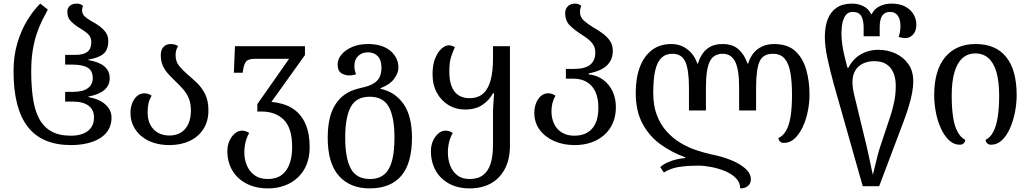

<svg xmlns="http://www.w3.org/2000/svg" viewBox="-20 -792 5709 1064"><path d="M373 12Q294 12 234 -13Q174 -38 134.5 -88.5Q95 -139 75 -216Q55 -293 55 -397Q55 -483 76.5 -554.5Q98 -626 132 -681Q166 -736 203 -772L245 -739Q229 -710 212.5 -676.5Q196 -643 182.5 -602Q169 -561 161 -510.5Q153 -460 153 -397Q153 -312 163 -245.5Q173 -179 197.5 -133.5Q222 -88 264.5 -64Q307 -40 373 -40Q410 -40 438.5 -50.5Q467 -61 484 -83.5Q501 -106 501 -141Q501 -184 470.5 -206.5Q440 -229 384 -229H341V-283H385Q439 -283 466.5 -303Q494 -323 494 -359Q494 -400 466 -417Q438 -434 379 -434H341V-488H400Q443 -488 464.5 -505Q486 -522 486 -558Q486 -586 468 -603Q450 -620 424 -635Q397 -651 375 -672Q353 -693 353 -727Q353 -747 367 -759.5Q381 -772 406 -772Q417 -772 425.5 -768.5Q434 -765 440 -760Q437 -752 436 -746.5Q435 -741 435 -735Q435 -715 449 -701.5Q463 -688 488 -674Q509 -663 530 -648Q551 -633 565.5 -613Q580 -593 580 -565Q580 -516 553 -493.5Q526 -471 470 -462V-459Q529 -449 558.5 -424Q588 -399 588 -359Q588 -319 558.5 -293.5Q529 -268 470 -257V-254Q529 -244 563.5 -213.5Q598 -183 598 -141Q598 -90 569 -56Q540 -22 489 -5Q438 12 373 12Z M919 12Q872 12 832.5 -0.5Q793 -13 764 -37Q735 -61 719 -94Q703 -127 703 -167Q703 -194 712 -218.5Q721 -243 738.5 -259Q756 -275 780 -275Q789 -275 799.5 -272Q810 -269 820 -262Q807 -238 802.5 -217.5Q798 -197 798 -168Q798 -130 812.5 -101.5Q827 -73 854.5 -57Q882 -41 919 -41Q957 -41 983.5 -58Q1010 -75 1024 -106Q1038 -137 1038 -180Q1038 -219 1026 -247.5Q1014 -276 994.5 -298Q975 -320 954 -340Q933 -360 914 -380.5Q895 -401 883 -426.5Q871 -452 871 -486Q871 -516 886 -532Q901 -548 926 -548Q940 -548 950.5 -544.5Q961 -541 967 -536Q960 -526 956.5 -513.5Q953 -501 953 -486Q953 -451 973 -426.5Q993 -402 1020 -379Q1046 -357 1072.5 -331.5Q1099 -306 1117 -270Q1135 -234 1135 -180Q1135 -121 1107.5 -77.5Q1080 -34 1031 -11Q982 12 919 12Z M1465 252Q1397 252 1346 225.5Q1295 199 1267.5 152.5Q1240 106 1240 45Q1240 14 1251.5 -11.5Q1263 -37 1281.5 -52.5Q1300 -68 1321 -68Q1331 -68 1341 -65Q1351 -62 1361 -55Q1348 -33 1341 -5.5Q1334 22 1334 54Q1334 91 1348 124.5Q1362 158 1390.5 179Q1419 200 1464 200Q1511 200 1540.5 178Q1570 156 1584.5 116.5Q1599 77 1599 23Q1599 -82 1553 -128Q1507 -174 1429 -174H1406V-215L1582 -466H1392Q1357 -466 1344.5 -452Q1332 -438 1327 -403L1325 -389H1276L1282 -536H1670V-487L1484 -227Q1524 -224 1562 -210.5Q1600 -197 1630 -168.5Q1660 -140 1678 -93Q1696 -46 1696 24Q1696 78 1679 120Q1662 162 1630.5 191.5Q1599 221 1557 236.5Q1515 252 1465 252Z M2028 252Q1920 252 1858 182.5Q1796 113 1796 -29Q1796 -113 1817.5 -170Q1839 -227 1880 -260Q1921 -293 1981 -305Q2029 -315 2053.5 -331.5Q2078 -348 2086 -370Q2094 -392 2094 -417Q2094 -459 2073.5 -480.5Q2053 -502 2019 -502Q1986 -502 1965 -482Q1944 -462 1944 -428Q1944 -410 1947 -399Q1950 -388 1953 -380Q1945 -378 1935 -376Q1925 -374 1914 -374Q1892 -374 1871.5 -386.5Q1851 -399 1851 -436Q1851 -463 1871.5 -488.5Q1892 -514 1930 -531Q1968 -548 2020 -548Q2060 -548 2091.5 -538Q2123 -528 2144.5 -509.5Q2166 -491 2177 -467.5Q2188 -444 2188 -417Q2188 -389 2165 -356.5Q2142 -324 2088 -303V-300Q2169 -283 2216 -216Q2263 -149 2263 -29Q2263 113 2203.5 182.5Q2144 252 2028 252ZM2030 200Q2080 200 2110 174Q2140 148 2153 97Q2166 46 2166 -29Q2166 -142 2135 -199Q2104 -256 2029 -256Q1954 -256 1923.5 -199Q1893 -142 1893 -29Q1893 84 1924 142Q1955 200 2030 200Z M2583 252Q2517 252 2468.5 225.5Q2420 199 2394 152.5Q2368 106 2368 45Q2368 14 2379.5 -11.5Q2391 -37 2409.5 -52.5Q2428 -68 2449 -68Q2459 -68 2469 -65Q2479 -62 2489 -55Q2476 -33 2469 -5.5Q2462 22 2462 54Q2462 91 2474.5 124.5Q2487 158 2513.5 179Q2540 200 2582 200Q2629 200 2657.5 178Q2686 156 2699 114Q2712 72 2712 13V-175Q2712 -182 2713.5 -207Q2715 -232 2718 -275H2712Q2691 -236 2653 -210.5Q2615 -185 2556 -185Q2507 -185 2466.5 -209Q2426 -233 2401.5 -277Q2377 -321 2377 -381Q2377 -433 2391.5 -468.5Q2406 -504 2427 -522.5Q2448 -541 2467 -541Q2475 -541 2483 -538.5Q2491 -536 2501 -531Q2491 -510 2480.5 -479Q2470 -448 2470 -396Q2470 -344 2483.5 -311.5Q2497 -279 2522 -263.5Q2547 -248 2581 -248Q2629 -248 2657.5 -273.5Q2686 -299 2699 -348Q2712 -397 2712 -466V-536H2806V14Q2806 90 2778 143.5Q2750 197 2700 224.5Q2650 252 2583 252Z M3165 12Q3101 12 3050.5 -10.5Q3000 -33 2970.5 -73Q2941 -113 2941 -167Q2941 -194 2950 -218.5Q2959 -243 2976.5 -259Q2994 -275 3018 -275Q3027 -275 3037.5 -272Q3048 -269 3058 -262Q3046 -239 3041 -219Q3036 -199 3036 -172Q3037 -132 3052.5 -102Q3068 -72 3096.5 -56Q3125 -40 3163 -40Q3204 -40 3233.5 -56.5Q3263 -73 3279.5 -107Q3296 -141 3296 -195Q3296 -248 3279.5 -283.5Q3263 -319 3232 -337.5Q3201 -356 3158 -356H3116V-410H3158Q3223 -410 3251 -433.5Q3279 -457 3279 -500Q3279 -527 3267 -545Q3255 -563 3236 -577.5Q3217 -592 3196 -605Q3165 -625 3138.5 -650.5Q3112 -676 3112 -720Q3112 -743 3127 -757.5Q3142 -772 3167 -772Q3178 -772 3186.5 -768.5Q3195 -765 3201 -760Q3194 -742 3194 -726Q3194 -697 3215.5 -678Q3237 -659 3265 -642Q3291 -627 3316.5 -609Q3342 -591 3359 -567.5Q3376 -544 3376 -510Q3376 -462 3344.5 -430.5Q3313 -399 3242 -385V-380Q3289 -375 3323 -349.5Q3357 -324 3375 -285Q3393 -246 3393 -198Q3393 -149 3376 -110Q3359 -71 3328.5 -44Q3298 -17 3256.5 -2.5Q3215 12 3165 12Z M4270 -548Q4344 -548 4386.5 -509.5Q4429 -471 4447.5 -407Q4466 -343 4466 -267Q4466 -222 4456.5 -175Q4447 -128 4428.5 -88.5Q4410 -49 4384 -24.5Q4358 0 4324 0Q4311 0 4302.5 -8Q4294 -16 4294 -27Q4321 -40 4337.5 -70Q4354 -100 4361.5 -148.5Q4369 -197 4369 -267Q4369 -339 4360 -390Q4351 -441 4328 -467.5Q4305 -494 4263 -494Q4208 -494 4189 -450.5Q4170 -407 4170 -305V-180H4076V-305Q4076 -407 4054 -450.5Q4032 -494 3985 -494Q3934 -494 3913 -450.5Q3892 -407 3892 -305V-180H3798V-305Q3798 -407 3777.5 -450.5Q3757 -494 3707 -494Q3671 -494 3649.5 -475Q3628 -456 3617.5 -424Q3607 -392 3603.5 -354Q3600 -316 3600 -277Q3600 -207 3620 -154.5Q3640 -102 3673.5 -64.5Q3707 -27 3749 -1.5Q3791 24 3836.5 39.5Q3882 55 3924 64Q3981 75 4030.5 95Q4080 115 4110.5 142Q4141 169 4141 201Q4141 217 4133.5 228.5Q4126 240 4113 246Q4100 252 4082 252Q4082 219 4058 195Q4034 171 3997.5 156Q3961 141 3921.5 133.5Q3882 126 3852 126Q3788 126 3741 133.5Q3694 141 3659 164L3639 134Q3655 119 3679.5 108Q3704 97 3730.5 91Q3757 85 3778 84V80Q3703 53 3640.5 8Q3578 -37 3540.5 -107Q3503 -177 3503 -277Q3503 -359 3525.5 -419.5Q3548 -480 3592 -514Q3636 -548 3700 -548Q3736 -548 3764.5 -534Q3793 -520 3813.5 -495.5Q3834 -471 3844 -440H3848Q3857 -471 3874 -495.5Q3891 -520 3918 -534Q3945 -548 3985 -548Q4041 -548 4074 -517.5Q4107 -487 4122 -440H4126Q4135 -471 4154 -495.5Q4173 -520 4202.5 -534Q4232 -548 4270 -548Z M4761 240 4600 -328Q4580 -401 4565.5 -468Q4551 -535 4551 -588Q4551 -644 4567 -685.5Q4583 -727 4616.5 -749.5Q4650 -772 4702 -772Q4735 -772 4764 -758Q4793 -744 4807 -714H4811Q4826 -744 4855.5 -758Q4885 -772 4921 -772Q4965 -772 4995.5 -756Q5026 -740 5042 -713.5Q5058 -687 5058 -656Q5058 -619 5039.5 -600Q5021 -581 4999 -581Q4988 -581 4978 -583Q4968 -585 4960 -587Q4963 -595 4966.5 -611Q4970 -627 4970 -648Q4970 -685 4955 -705.5Q4940 -726 4913 -726Q4884 -726 4869.5 -706Q4855 -686 4855 -641V-591H4766V-641Q4766 -679 4753 -702.5Q4740 -726 4705 -726Q4682 -726 4668.5 -710Q4655 -694 4649 -667Q4643 -640 4643 -608Q4643 -577 4647.5 -545Q4652 -513 4659 -485L4676 -417H4682Q4695 -444 4718 -466.5Q4741 -489 4774 -502.5Q4807 -516 4848 -516Q4898 -516 4942 -496Q4986 -476 5013.5 -437.5Q5041 -399 5041 -341Q5041 -313 5035 -279.5Q5029 -246 5017.5 -207.5Q5006 -169 4989 -123L4852 240ZM4817 177Q4822 158 4828.5 130.5Q4835 103 4842.5 73.5Q4850 44 4858 20L4916 -154Q4926 -184 4935 -226.5Q4944 -269 4944 -316Q4944 -357 4931.5 -387.5Q4919 -418 4893 -435.5Q4867 -453 4825 -453Q4790 -453 4762.5 -440Q4735 -427 4719.5 -401Q4704 -375 4704 -336Q4704 -320 4706.5 -302.5Q4709 -285 4714 -265L4783 20Q4789 45 4795 74.5Q4801 104 4807 131Q4813 158 4817 177Z M5299 10Q5265 10 5238.5 -15.5Q5212 -41 5193.5 -82Q5175 -123 5166 -171Q5157 -219 5157 -264Q5157 -402 5217.5 -475Q5278 -548 5387 -548Q5498 -548 5556 -476Q5614 -404 5614 -264Q5614 -218 5604.5 -170Q5595 -122 5577 -81Q5559 -40 5532.5 -15Q5506 10 5472 10Q5459 10 5450.5 2Q5442 -6 5442 -17Q5468 -30 5484.5 -61.5Q5501 -93 5509 -143Q5517 -193 5517 -263Q5517 -340 5502 -392Q5487 -444 5457.5 -470Q5428 -496 5385 -496Q5343 -496 5313.5 -469.5Q5284 -443 5269 -391Q5254 -339 5254 -263Q5254 -192 5262 -141.5Q5270 -91 5287 -60.5Q5304 -30 5329 -17Q5329 -6 5320.5 2Q5312 10 5299 10Z"/></svg>

Font: Noto Serif Georgian
Style: Regular
Weight: 400
Designer: Monotype Design Team, Akaki Razmadze
Foundry: Google LLC
Version: Version 2.002